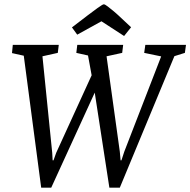

<svg xmlns="http://www.w3.org/2000/svg" viewBox="-20 -854 874 882"><path d="M169.2 8 89.2 -598.1 35.1 -610.1 38.8 -648H250L245.5 -611.1L175 -595.4L219.9 -151.9L221.8 -117.4H225.8L238.1 -151.9L401 -508.2L384.3 -599.1L330.6 -611.1L335 -648H545.8L541.3 -611.1L469.5 -595.4L530.4 -157.2L533.9 -117.6H537.9L550.9 -157.3L720.4 -594.9L642.4 -611.1L647.6 -648H834.4L829.3 -611.1L781.1 -596L530.4 8H482.4L415.2 -428.5L215.4 8ZM550.1 -688.6 446 -756.2 334.8 -694.8 310.5 -728.1 385 -785.2Q413.8 -806.7 427.8 -816.9Q441.8 -827 448.1 -830.6Q454.4 -834.2 457 -834.2Q462.1 -834.2 475.4 -823.9Q488.7 -813.7 502.8 -801.9Q516.9 -790.1 522.4 -784.7L582.2 -728.8Z"/></svg>

Font: Faustina Light
Style: Italic
Weight: 300
Italic angle: -8°
Designer: Alfonso Garcia
Foundry: http://www.omnibus-type.com
Version: Version 1.200